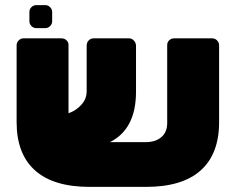

<svg xmlns="http://www.w3.org/2000/svg" viewBox="-20 -721 922 751"><path d="M184 -674V-638Q184 -627 176 -619Q168 -611 157 -611H122Q111 -611 103 -619Q95 -627 95 -638V-674Q95 -685 103 -693Q111 -701 122 -701H157Q168 -701 176 -693Q184 -685 184 -674ZM248 -545V-278Q277 -288 298 -311Q319 -334 319 -364V-542Q319 -555 327 -563Q335 -571 346 -571H485Q496 -571 504 -562Q512 -553 512 -542V-362Q512 -216 410 -165H550Q588 -165 611 -184.5Q634 -204 634 -240V-545Q634 -556 642 -563.5Q650 -571 661 -571H810Q821 -571 829 -563Q837 -555 837 -544V-243Q837 -119 765 -54.5Q693 10 551 10H331Q189 10 117 -54.5Q45 -119 45 -243V-544Q45 -555 53 -563Q61 -571 72 -571H221Q232 -571 240 -563.5Q248 -556 248 -545Z"/></svg>

Font: Rubik One
Style: Regular
Weight: 400
Designer: Hubert and Fischer with Elvire Volk Leonovitch
Foundry: Hubert and Fischer with Elvire Volk Leonovitch
Version: Version 1.001